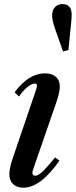

<svg xmlns="http://www.w3.org/2000/svg" viewBox="-20 -884 362 915"><path d="M92 10.5Q60.5 10.5 42.5 -6.5Q24.5 -23.5 24.5 -54Q24.5 -67.5 28.5 -86.5Q32.5 -105.5 39 -125L152.5 -458Q162 -486 146.5 -486Q131.5 -486 110.5 -469Q89.5 -452 70.5 -424L49.5 -444Q116.5 -534.5 194.5 -534.5Q227 -534.5 246 -518Q265 -501.5 265 -472Q265 -458.5 260.8 -439.2Q256.5 -420 250 -401L137.5 -75.5Q134.5 -66 134.5 -61Q134.5 -46.5 148 -46.5Q161 -46.5 181.2 -65Q201.5 -83.5 242.5 -133.5L263.5 -118.5Q172.5 10.5 92 10.5ZM280.5 -638.5 246.5 -735Q236.5 -763 232.5 -779.8Q228.5 -796.5 228.5 -811Q228.5 -835.5 242 -850Q255.5 -864.5 277.5 -864.5Q321.5 -864.5 321.5 -814.5Q321.5 -806 320.8 -794.5Q320 -783 318.5 -770L306 -645.5Z"/></svg>

Font: Libre Caslon Condensed SemiBold Italic
Style: Regular
Weight: 600
Italic angle: -22.583°
Designer: Pablo Impallari, Rodrigo Fuenzalida, Katja Schimmel, Ertekin Erdin
Foundry: Pablo Impallari, Rodrigo Fuenzalida
Version: Version 2.000; ttfautohint (v1.8.4.7-5d5b);gftools[0.9.33]